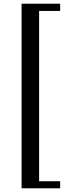

<svg xmlns="http://www.w3.org/2000/svg" viewBox="-20 -831 366 1036"><path d="M96.5 185V-811H304.5V-772H191V147H304.5V185Z"/></svg>

Font: Libre Caslon Text Medium
Style: Regular
Weight: 500
Designer: Pablo Impallari, Rodrigo Fuenzalida, Katja Schimmel
Foundry: Pablo Impallari, Rodrigo Fuenzalida
Version: Version 2.000